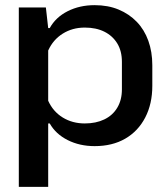

<svg xmlns="http://www.w3.org/2000/svg" viewBox="-20 -558 647 745"><path d="M53 167V-529H158L167 -449H173Q196 -491 242.5 -514.5Q289 -538 347 -538Q399 -538 440 -521Q481 -504 510.5 -473.5Q540 -443 555.5 -400Q571 -357 571 -305V-225Q571 -155 543.5 -102Q516 -49 466 -20Q416 9 347 9Q289 9 242.5 -14.5Q196 -38 173 -79H167V167ZM309 -79Q352 -79 384.5 -94.5Q417 -110 435 -140Q453 -170 453 -211V-318Q453 -360 435 -389.5Q417 -419 385 -435Q353 -451 309 -451Q261 -451 223.5 -427.5Q186 -404 167 -362V-167Q186 -125 223.5 -102Q261 -79 309 -79Z"/></svg>

Font: Hubot Sans Condensed ExtraLight Medium
Style: Regular
Weight: 500
Version: Version 2.000